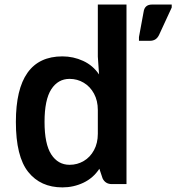

<svg xmlns="http://www.w3.org/2000/svg" viewBox="-20 -815 780 850"><path d="M540 -794.9V0H475.1Q446.3 0 434.1 -25.4L419.9 -67.9Q393.1 -26.9 349.4 -6.1Q305.7 14.6 256.3 14.6Q159.7 14.6 105 -53.7Q50.3 -122.1 50.3 -275.4Q50.3 -565.4 256.3 -565.4Q304.7 -565.4 348.1 -545.4Q391.6 -525.4 418.5 -485.4L413.1 -564.5V-794.9ZM413.1 -222.7V-328.1Q413.1 -369.1 396.2 -400.4Q379.4 -431.6 350.8 -448.7Q322.3 -465.8 288.1 -465.8Q236.8 -465.8 207 -419.7Q177.2 -373.5 177.2 -275.4Q177.2 -177.2 207 -131.3Q236.8 -85.4 288.1 -85.4Q322.3 -85.4 350.8 -102.3Q379.4 -119.1 396.2 -150.4Q413.1 -181.6 413.1 -222.7ZM595.2 -650.9 615.7 -762.2Q620.1 -794.9 653.3 -794.9H740.2V-781.7L684.1 -660.2Q677.7 -647 667.7 -640.6Q657.7 -634.3 643.1 -634.3H595.2Z"/></svg>

Font: Lycee Sans SemiBold
Style: Regular
Weight: 600
Designer: Justin Alvin
Foundry: Alkove Design
Version: Version 1.030